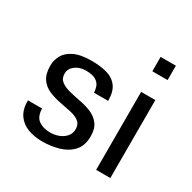

<svg xmlns="http://www.w3.org/2000/svg" viewBox="-145 -772 926 927"><g transform="rotate(30 318.5 -308.0)"><path d="M203.1 11.7Q159.2 11.7 123 -1.5Q86.9 -14.6 65.4 -44.9Q43.9 -75.2 43.9 -126H123Q124 -81.1 149.4 -63Q174.8 -44.9 213.9 -44.9Q238.3 -44.9 260.7 -53.2Q283.2 -61.5 298.3 -78.6Q313.5 -95.7 313.5 -121.1Q313.5 -148.4 294.9 -162.1Q276.4 -175.8 246.6 -182.1Q216.8 -188.5 183.6 -194.8Q150.4 -201.2 120.6 -213.9Q90.8 -226.6 72.3 -252.9Q53.7 -279.3 53.7 -326.2Q53.7 -355.5 68.4 -382.8Q83 -410.2 118.7 -427.7Q154.3 -445.3 216.8 -445.3Q262.7 -445.3 299.8 -435.5Q336.9 -425.8 358.9 -397.9Q380.9 -370.1 380.9 -317.4H301.8Q301.8 -333 295.9 -350.1Q290 -367.2 271.5 -378.9Q252.9 -390.6 214.8 -390.6Q181.6 -390.6 157.2 -372.6Q132.8 -354.5 132.8 -326.2Q132.8 -298.8 151.9 -284.7Q170.9 -270.5 200.2 -263.2Q229.5 -255.9 263.2 -249.5Q296.9 -243.2 326.2 -231Q355.5 -218.8 374.5 -194.3Q393.6 -169.9 393.6 -127Q393.6 -74.2 365.7 -43.9Q337.9 -13.7 293.9 -1Q250 11.7 203.1 11.7Z M497.1 0V-434.6H576.2V0ZM494.1 -547.9V-627.9H579.1V-547.9Z"/></g></svg>

Font: Padauk
Style: Regular
Weight: 400
Designer: Debbi Hosken, Becca Hirsbrunner Spalinger
Foundry: SIL International
Version: Version 5.003